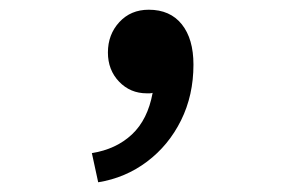

<svg xmlns="http://www.w3.org/2000/svg" viewBox="-20 -184 620 395"><path d="M182 191 169 131Q219 123 251.5 92.5Q284 62 294 7Q291 8 288 8Q285 8 282 8Q248 8 225 -16Q202 -40 202 -76Q202 -113 225.5 -138.5Q249 -164 286 -164Q330 -164 354 -134Q378 -104 378 -51Q378 12 352.5 63.5Q327 115 282.5 148.5Q238 182 182 191Z"/></svg>

Font: Sometype Mono
Style: Bold
Weight: 700
Monospace: yes
Designer: Ryoichi Tsunekawa
Foundry: Dharma Type
Version: Version 1.000; ttfautohint (v1.8.3)